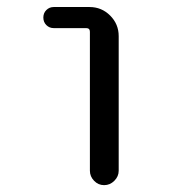

<svg xmlns="http://www.w3.org/2000/svg" viewBox="-20 -540 540 560"><path d="M136.7 -458Q124 -458 115.2 -466.8Q106.4 -475.6 106.4 -488.8Q106.4 -502 115.2 -510.7Q124 -519.5 136.7 -519.5H241.2Q276.4 -519.5 301.3 -494.6Q326.2 -469.7 326.2 -434.6V-42Q326.2 -25.4 313.5 -12.7Q300.8 0 283.7 0Q266.6 0 254.4 -12.7Q242.2 -25.4 242.2 -42V-447.3Q242.2 -458 231.4 -458Z"/></svg>

Font: Rounded-X Mgen+ 1mn regular
Style: Regular
Weight: 400
Designer: [Source Han Sans]
Ryoko NISHIZUKA  (kana & ideographs); Paul D. Hunt (Latin, Greek & Cyrillic); Wenlong ZHANG  (bopomofo
Version: Version 1.059.20150602